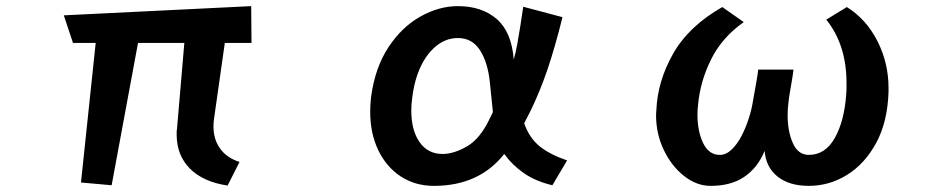

<svg xmlns="http://www.w3.org/2000/svg" viewBox="-20 -595 3040 626"><path d="M722 10Q642 -2 599 -45.5Q556 -89 556 -156Q556 -161 556 -165.5Q556 -170 557 -174L581 -455H430L344 9L244 0L292 -455H218L188 -545L799 -575L800 -455H713L678 -209Q677 -202 676.5 -196Q676 -190 676 -183Q676 -140 698 -110Q720 -80 761 -67Z M1781 9Q1726 -4 1688 -30.5Q1650 -57 1624 -93Q1542 11 1395 11Q1334 11 1287 -19.5Q1240 -50 1213.5 -105Q1187 -160 1187 -231Q1187 -255 1190 -280Q1203 -375 1246.5 -441Q1290 -507 1350.5 -541Q1411 -575 1473 -575Q1551 -575 1599.5 -533Q1648 -491 1655 -401Q1661 -421 1666.5 -451Q1672 -481 1677 -513.5Q1682 -546 1686 -573L1814 -539Q1789 -439 1765 -368.5Q1741 -298 1711 -236L1689 -193Q1706 -145 1739.5 -118Q1773 -91 1829 -72ZM1577 -328Q1570 -393 1544.5 -432Q1519 -471 1473 -471Q1435 -471 1403.5 -446Q1372 -421 1351.5 -377.5Q1331 -334 1324 -276Q1321 -255 1321 -235Q1321 -170 1348 -131.5Q1375 -93 1423 -93Q1460 -93 1503 -118Q1546 -143 1577 -209Q1579 -214 1582 -219Q1585 -224 1587 -230Z M2877 -296Q2874 -198 2837 -129.5Q2800 -61 2742 -25Q2684 11 2617 11Q2553 11 2515 -19.5Q2477 -50 2473 -103Q2451 -49 2407.5 -19Q2364 11 2297 11Q2251 11 2210 -21.5Q2169 -54 2144 -106.5Q2119 -159 2119 -220Q2119 -224 2119.5 -228Q2120 -232 2120 -236Q2124 -331 2175 -420.5Q2226 -510 2335 -572L2405 -523Q2334 -473 2298.5 -401.5Q2263 -330 2256 -254Q2255 -246 2254.5 -238Q2254 -230 2254 -222Q2254 -167 2272.5 -128.5Q2291 -90 2327 -90Q2347 -90 2365 -107Q2383 -124 2397 -150.5Q2411 -177 2421 -208Q2431 -239 2435 -266Q2437 -277 2440.5 -296.5Q2444 -316 2447.5 -336.5Q2451 -357 2452 -368H2567Q2566 -357 2562.5 -336Q2559 -315 2555.5 -295Q2552 -275 2551 -264Q2548 -242 2548 -219Q2548 -167 2565 -128.5Q2582 -90 2617 -90Q2671 -90 2702 -145.5Q2733 -201 2739 -288Q2740 -297 2740 -306Q2740 -315 2740 -324Q2740 -449 2674 -531L2741 -572Q2804 -533 2840.5 -461.5Q2877 -390 2877 -308Z"/></svg>

Font: RocknRoll One
Style: Regular
Weight: 400
Designer: Fontworks Inc.
Foundry: Fontworks Inc.
Version: Version 1.100